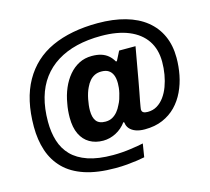

<svg xmlns="http://www.w3.org/2000/svg" viewBox="-118 -839 1237 1132"><g transform="rotate(-15 500.5 -272.5)"><path d="M452 154Q342 154 265 128.5Q188 103 140.5 55Q93 7 71 -59Q49 -125 49 -206Q49 -289 64.5 -358Q80 -427 111 -482Q142 -537 186.5 -578Q231 -619 289 -645.5Q347 -672 417.5 -685.5Q488 -699 570 -699Q664 -699 738 -678Q812 -657 863 -616Q914 -575 940.5 -516Q967 -457 967 -382Q967 -329 957 -277.5Q947 -226 925 -179.5Q903 -133 869 -98Q835 -63 787.5 -42.5Q740 -22 678 -22Q646 -22 623 -30.5Q600 -39 586.5 -54.5Q573 -70 571 -92L566 -96Q540 -60 502 -40.5Q464 -21 424 -21Q377 -21 341.5 -41.5Q306 -62 286.5 -102.5Q267 -143 267 -203Q267 -225 269 -246.5Q271 -268 275 -288Q283 -337 301 -379Q319 -421 346 -453Q373 -485 408 -503Q443 -521 486 -521Q519 -521 543 -513.5Q567 -506 585 -491Q603 -476 616 -453H622L651 -510H751L730 -392Q722 -348 715.5 -310Q709 -272 703 -242.5Q697 -213 693 -191Q689 -169 687 -156.5Q685 -144 685 -142Q685 -128 694.5 -122.5Q704 -117 721 -117Q753 -117 778 -132Q803 -147 822 -173Q841 -199 853.5 -232.5Q866 -266 872.5 -304Q879 -342 879 -381Q879 -457 843 -510.5Q807 -564 738 -592.5Q669 -621 570 -621Q488 -621 420.5 -604.5Q353 -588 300 -555Q247 -522 210.5 -473Q174 -424 155.5 -359Q137 -294 137 -213Q137 -148 153.5 -95Q170 -42 207 -4Q244 34 305.5 55Q367 76 458 76Q485 76 512.5 74Q540 72 564.5 68.5Q589 65 610 61.5Q631 58 644 55L631 136Q612 140 584.5 144Q557 148 523.5 151Q490 154 452 154ZM466 -126Q490 -126 508 -136Q526 -146 540 -163Q554 -180 563 -200Q572 -216 577.5 -233Q583 -250 587 -267Q591 -284 592.5 -299Q594 -314 594 -326Q594 -357 585.5 -377Q577 -397 560.5 -407.5Q544 -418 517 -418Q494 -418 476.5 -409.5Q459 -401 445.5 -385.5Q432 -370 422 -348Q415 -334 409.5 -316.5Q404 -299 400.5 -281Q397 -263 395 -245.5Q393 -228 393 -213Q393 -170 410 -148Q427 -126 466 -126Z"/></g></svg>

Font: Archivo SemiBold
Style: Bold Italic
Weight: 700
Italic angle: -10°
Version: Version 2.001